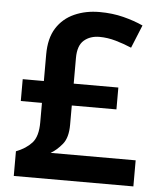

<svg xmlns="http://www.w3.org/2000/svg" viewBox="-52 -769 676 814"><g transform="rotate(5 286.0 -362.0)"><path d="M339 -724Q394 -724 441 -712Q488 -700 525 -683L485 -585Q452 -599 417 -609Q382 -619 348 -619Q308 -619 282 -596.5Q256 -574 256 -521V-412H446V-319H256V-237Q256 -182 233 -154Q210 -126 184 -111H546V0H37V-105Q79 -121 104 -148.5Q129 -176 129 -236V-319H39V-412H129V-525Q129 -594 156.5 -637.5Q184 -681 232 -702.5Q280 -724 339 -724Z"/></g></svg>

Font: Noto Sans Kawi SemiBold
Style: Regular
Weight: 600
Designer: Fadhl Haqq
Version: Version 1.000